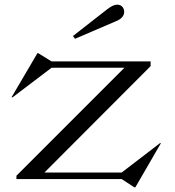

<svg xmlns="http://www.w3.org/2000/svg" viewBox="-20 -761 742 816"><path d="M497.1 0 550.8 35.2H555.2L664.1 -152.8H660.2L497.1 -27.8H168.9L620.1 -480V-500H199.2L142.1 -535.2H139.2L28.8 -347.2H33.2L199.2 -473.1H508.8L49.8 -14.2V0ZM290 -607.9 435.1 -721.2Q460.9 -741.2 477.1 -741.2Q492.2 -741.2 500 -732.2Q507.8 -723.1 507.8 -710.9Q507.8 -685.1 473.1 -670.9L298.8 -596.2Z"/></svg>

Font: Messapia
Style: Regular
Weight: 400
Designer: Luca Marsano
Foundry: Collletttivo
Version: Version 1.000;FEAKit 1.0